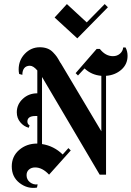

<svg xmlns="http://www.w3.org/2000/svg" viewBox="-20 -866 652 952"><path d="M250.8 -779.2 311.7 -845.8 410 -755 499.2 -845.8 515 -830 363.3 -675.8ZM115.8 -263.3Q115.8 -250.8 126.7 -244.2L122.5 -232.5Q97.5 -239.2 80.4 -260Q63.3 -280.8 63.3 -309.2Q63.3 -348.3 92.9 -375.8Q122.5 -403.3 164.2 -403.3Q164.2 -403.3 165 -403.3V-516.7Q145 -540 128.3 -540Q110 -540 100.4 -528.3Q90.8 -516.7 90.8 -495L75 -499.2Q72.5 -510 72.5 -521.7Q72.5 -567.5 103.3 -599.6Q134.2 -631.7 177.5 -631.7Q197.5 -631.7 213.8 -625.8Q230 -620 242.5 -607.1Q255 -594.2 261.7 -584.6Q268.3 -575 278.3 -556.7Q280.8 -552.5 282.5 -550.8L482.5 -215Q482.5 -260.8 482.5 -352.5Q482.5 -444.2 482.5 -490Q433.3 -494.2 399.2 -526.7L366.7 -491.7L355 -503.3L459.2 -623.3H475Q503.3 -587.5 540 -587.5Q560.8 -587.5 575 -600Q589.2 -612.5 590.8 -630.8H602.5Q612.5 -611.7 612.5 -589.2Q612.5 -547.5 581.7 -520.4Q550.8 -493.3 505.8 -490V0H474.2L195 -473.3Q191.7 -479.2 188.3 -484.2V-151.7Q247.5 -142.5 290.8 -100L319.2 -131.7L330.8 -120L223.3 0Q190 -35.8 154.2 -35.8Q135.8 -35.8 123.8 -25.4Q111.7 -15 111.7 2.5Q111.7 24.2 128.3 37.5Q145 50.8 166.7 48.3L163.3 64.2Q116.7 71.7 77.5 41.7Q38.3 11.7 38.3 -40.8Q38.3 -90.8 75 -122.5Q111.7 -154.2 164.2 -154.2Q164.2 -154.2 165 -154.2V-290.8Q163.3 -290.8 160.4 -290.8Q157.5 -290.8 155.8 -290.8Q115.8 -290.8 115.8 -263.3Z"/></svg>

Font: Chomsky
Style: Regular
Weight: 400
Version: Version 2.3